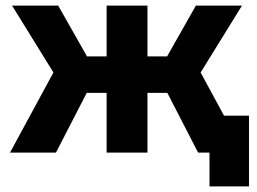

<svg xmlns="http://www.w3.org/2000/svg" viewBox="-20 -542 914 682"><path d="M683.6 0 539 -280.9 675.9 -522.2H839.6L664.9 -239.6V-335.6L846.8 0ZM15.6 0 197.5 -335.6V-239.6L22.8 -522.2H186.6L323.5 -280.9L178.8 0ZM358.7 0V-522.2H503.8V0ZM238.8 -212.1V-341.7H623V-212.1ZM724.1 120V0H709.7V-131.1H864.4V120Z"/></svg>

Font: TikTok Sans Light
Style: Regular
Weight: 300
Version: Version 4.000